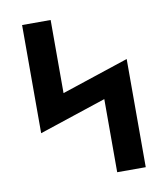

<svg xmlns="http://www.w3.org/2000/svg" viewBox="-82 -805 765 874"><g transform="rotate(-10 300.0 -367.5)"><path d="M389 0V-338L79 -235V-735H211V-397L521 -500V0Z"/></g></svg>

Font: Iosevka Extrabold Extended
Style: Regular
Weight: 800
Width: 7
Monospace: yes
Designer: Belleve Invis
Foundry: Belleve Invis
Version: Version 32.5.0; ttfautohint (v1.8.4)